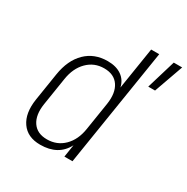

<svg xmlns="http://www.w3.org/2000/svg" viewBox="-168 -875 1004 1030"><g transform="rotate(30 334.5 -360.0)"><path d="M216 10Q137 10 99.5 -44Q62 -98 76 -189L103 -360Q118 -455 171.5 -507.5Q225 -560 307 -560Q360 -560 393.5 -536.5Q427 -513 436 -471L477 -730H527L411 0H361L373 -77Q328 10 216 10ZM563 -550 617 -730H669L605 -550ZM233 -33Q295 -33 337.5 -75Q380 -117 391 -189L418 -360Q429 -432 400.5 -474.5Q372 -517 310 -517Q249 -517 206.5 -474.5Q164 -432 153 -360L126 -189Q115 -117 143.5 -75Q172 -33 233 -33Z"/></g></svg>

Font: JetBrains Mono NL Thin
Style: Italic
Weight: 100
Italic angle: -9°
Monospace: yes
Designer: Philipp Nurullin, Konstantin Bulenkov
Foundry: JetBrains
Version: Version 2.305; ttfautohint (v1.8.4.7-5d5b)